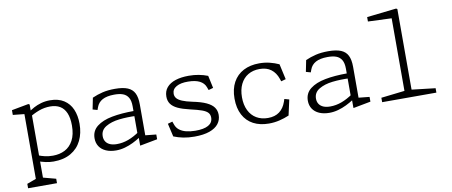

<svg xmlns="http://www.w3.org/2000/svg" viewBox="-79 -1110 3878 1649"><g transform="rotate(-10 1860.0 -285.5)"><path d="M50.5 161.5 141.5 128 130 155V-457.5L152 -430.5L30.5 -443V-484.5L178.5 -512L188.5 -506V-433.5L192 -426.5V160L176.5 128L302.5 161.5V200H50.5ZM161 -17.5V-73Q164 -71.5 176.5 -66.5Q210.5 -52.5 242.2 -45.5Q274 -38.5 310 -38.5Q368.5 -38.5 414.5 -62Q460.5 -85.5 487.8 -136.5Q515 -187.5 515 -266Q515 -331.5 496.8 -374.5Q478.5 -417.5 443.8 -438.2Q409 -459 358.5 -459Q307.5 -459 259.5 -441.2Q211.5 -423.5 164.5 -393V-437Q194 -459 223.2 -475Q252.5 -491 288.5 -501.2Q324.5 -511.5 366.5 -511.5Q438.5 -511.5 486.8 -480.5Q535 -449.5 558.5 -395.2Q582 -341 582 -269.5Q582 -187.5 551 -123.8Q520 -60 458 -24Q396 12 307 12Q271.5 12 238.2 4.5Q205 -3 161 -17.5Z M1062 -68.5 1057 -79.5V-337.5Q1057 -386 1040.5 -413.8Q1024 -441.5 993.5 -452.8Q963 -464 917 -463.5Q852.5 -463 815 -442.5Q777.5 -422 763 -382L754.5 -358.5L713.5 -370L733.5 -469.5Q777 -489 824 -500.2Q871 -511.5 932.5 -511.5Q1002.5 -511.5 1043.2 -494.5Q1084 -477.5 1102.2 -440.8Q1120.5 -404 1120.5 -343V-50L1098 -75.5L1215 -63.5V-22L1067 6H1062ZM687 -122.5Q687 -187.5 736.2 -226Q785.5 -264.5 868.5 -280.2Q951.5 -296 1061 -296L1074.5 -251Q994.5 -254.5 924.2 -246.5Q854 -238.5 806.5 -210Q759 -181.5 759 -128Q759 -101 772 -81.2Q785 -61.5 809.5 -51.2Q834 -41 868.5 -41Q919.5 -41 968.8 -59.2Q1018 -77.5 1068.5 -112.5V-64.5Q1036.5 -43.5 1002.2 -26.8Q968 -10 929.5 0.8Q891 11.5 853 11.5Q802 11.5 764.5 -5Q727 -21.5 707 -51.8Q687 -82 687 -122.5Z M1355.5 -22 1329 -137 1370 -148.5 1380 -120.5Q1390 -92 1413.2 -73.8Q1436.5 -55.5 1471 -46.5Q1505.5 -37.5 1550.5 -37Q1626.5 -36.5 1665.5 -58.8Q1704.5 -81 1704.5 -125.5Q1704.5 -151.5 1689.2 -168.2Q1674 -185 1639 -197.8Q1604 -210.5 1538 -225.5Q1473 -240.5 1433.5 -259.2Q1394 -278 1375.2 -304.5Q1356.5 -331 1356.5 -368.5Q1356.5 -416 1383.8 -448Q1411 -480 1460.2 -496Q1509.5 -512 1576 -512Q1623 -512 1663.8 -504.2Q1704.5 -496.5 1741.5 -482L1765 -373L1724 -361.5L1713.5 -389.5Q1700.5 -424.5 1663 -443.8Q1625.5 -463 1562 -463.5Q1498 -464.5 1460.2 -443Q1422.5 -421.5 1422.5 -381.5Q1422.5 -359.5 1436.2 -342.5Q1450 -325.5 1482.5 -311.8Q1515 -298 1570 -286.5Q1644.5 -271.5 1688.5 -250.8Q1732.5 -230 1752.2 -202.5Q1772 -175 1772 -137.5Q1772 -93 1746.2 -59.5Q1720.5 -26 1667.8 -7.2Q1615 11.5 1536 11.5Q1483 11.5 1439 2.8Q1395 -6 1355.5 -22Z M1930 -250Q1930 -333 1962.2 -392Q1994.5 -451 2053.2 -481.5Q2112 -512 2190.5 -512Q2238.5 -512 2281.2 -501.5Q2324 -491 2362 -473.5L2392 -338.5L2351 -327L2343 -350.5Q2324.5 -404.5 2285.5 -434Q2246.5 -463.5 2185 -463.5Q2128 -463.5 2085 -438Q2042 -412.5 2018.5 -364.2Q1995 -316 1995 -250Q1995 -184 2018.5 -135.8Q2042 -87.5 2085 -62Q2128 -36.5 2185 -36.5Q2246.5 -36.5 2285.5 -66Q2324.5 -95.5 2343 -149.5L2351 -173L2392 -161.5L2362 -26.5Q2322 -9.5 2277.8 1.2Q2233.5 12 2185.5 12Q2107 12 2049.8 -18.2Q1992.5 -48.5 1961.2 -107.5Q1930 -166.5 1930 -250Z M2922 -68.5 2917 -79.5V-337.5Q2917 -386 2900.5 -413.8Q2884 -441.5 2853.5 -452.8Q2823 -464 2777 -463.5Q2712.5 -463 2675 -442.5Q2637.5 -422 2623 -382L2614.5 -358.5L2573.5 -370L2593.5 -469.5Q2637 -489 2684 -500.2Q2731 -511.5 2792.5 -511.5Q2862.5 -511.5 2903.2 -494.5Q2944 -477.5 2962.2 -440.8Q2980.5 -404 2980.5 -343V-50L2958 -75.5L3075 -63.5V-22L2927 6H2922ZM2547 -122.5Q2547 -187.5 2596.2 -226Q2645.5 -264.5 2728.5 -280.2Q2811.5 -296 2921 -296L2934.5 -251Q2854.5 -254.5 2784.2 -246.5Q2714 -238.5 2666.5 -210Q2619 -181.5 2619 -128Q2619 -101 2632 -81.2Q2645 -61.5 2669.5 -51.2Q2694 -41 2728.5 -41Q2779.5 -41 2828.8 -59.2Q2878 -77.5 2928.5 -112.5V-64.5Q2896.5 -43.5 2862.2 -26.8Q2828 -10 2789.5 0.8Q2751 11.5 2713 11.5Q2662 11.5 2624.5 -5Q2587 -21.5 2567 -51.8Q2547 -82 2547 -122.5Z M3173.5 -38.5 3394.5 -64 3379 -32V-721.5L3401 -694.5L3173.5 -703.5V-742L3431 -771L3441 -765V-32L3425.5 -64L3646.5 -38.5V0H3173.5Z"/></g></svg>

Font: Monaspace Xenon Var ExtraLight
Style: Regular
Weight: 200
Designer: Riley Cran and the Lettermatic Team
Version: Version 1.200 (Monaspace Xenon Var)